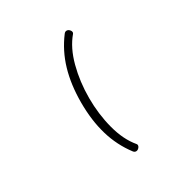

<svg xmlns="http://www.w3.org/2000/svg" viewBox="-161 -759 927 961"><g transform="rotate(-30 302.5 -278.5)"><path d="M353 70.3Q344.2 70.3 337.9 62Q285.6 -6.8 261 -90.8Q236.3 -174.8 236.3 -278.3Q236.3 -381.8 261 -465.8Q285.6 -549.8 337.9 -618.7Q344.2 -627 353 -627Q361.8 -627 368.9 -619.6Q376 -612.3 376 -604.5Q376 -600.6 373 -596.7Q327.1 -542.5 304.7 -457.3Q282.2 -372.1 282.2 -278.3Q282.2 -184.6 304.7 -99.4Q327.1 -14.2 373 40Q376 43.5 376 47.9Q376 55.7 368.9 63Q361.8 70.3 353 70.3Z"/></g></svg>

Font: Cutive Mono
Style: Regular
Weight: 400
Designer: Vernon Adams
Foundry: Vernon Adams
Version: Version 1.110; ttfautohint (v1.8.4.7-5d5b)